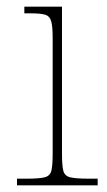

<svg xmlns="http://www.w3.org/2000/svg" viewBox="-20 -556 320 576"><path d="M31 0V-20H61Q97 -20 113.5 -24Q130 -28 134 -43.5Q138 -59 138 -94V-442Q138 -477 133.5 -492.5Q129 -508 115 -512Q101 -516 71 -516H53V-536H166V-94Q166 -59 170 -43.5Q174 -28 191 -24Q208 -20 245 -20H273V0Z"/></svg>

Font: Noto Serif Kannada Thin
Style: Regular
Weight: 250
Version: Version 2.003